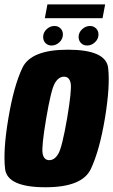

<svg xmlns="http://www.w3.org/2000/svg" viewBox="-23 -824 502 850"><path d="M178.5 5Q9 5 -0.5 -76.2Q-10 -157.5 14 -300Q38 -443.5 76.2 -523.8Q114.5 -604 277 -604Q446.5 -604 455.8 -523.2Q465 -442.5 441.5 -300Q417.5 -157 379.2 -76Q341 5 178.5 5ZM195 -115Q219 -115 235.5 -143.8Q252 -172.5 274 -299.5Q295.5 -427 289.8 -455.8Q284 -484.5 260.5 -484.5Q236.5 -484.5 219.8 -455.8Q203 -427 181.5 -299.5Q160 -172.5 165.8 -143.8Q171.5 -115 195 -115ZM205.5 -622.5Q189 -622.5 178.5 -633.2Q168 -644 168 -660.5Q168 -680 183.2 -694.5Q198.5 -709 218 -709Q234.5 -709 245 -698.2Q255.5 -687.5 255.5 -671.5Q255.5 -651.5 240 -637Q224.5 -622.5 205.5 -622.5ZM363 -622.5Q346.5 -622.5 335.8 -633.2Q325 -644 325 -660.5Q325 -680 340.5 -694.5Q356 -709 375.5 -709Q391.5 -709 402.2 -698.2Q413 -687.5 413 -671.5Q413 -651.5 397.5 -637Q382 -622.5 363 -622.5ZM175.5 -743.5 187 -804.5H442.5L431 -743.5Z"/></svg>

Font: Anybody Condensed ExtraBold
Style: Italic
Weight: 800
Width: 3
Italic angle: -10°
Designer: Tyler Finck
Foundry: Etcetera Type Company
Version: Version 1.010; ttfautohint (v1.8.3) -l 8 -r 50 -G 200 -x 14 